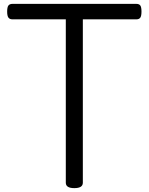

<svg xmlns="http://www.w3.org/2000/svg" viewBox="-20 -957 768 992"><path d="M364 15Q320 15 320 -13V-857H45Q30 -857 23.5 -866Q17 -875 17 -897Q17 -920 23.5 -928.5Q30 -937 45 -937H684Q699 -937 705 -928.5Q711 -920 711 -897Q711 -875 705 -866Q699 -857 684 -857H408V-13Q408 1 397 8Q386 15 364 15Z"/></svg>

Font: Playwrite US Modern
Style: Regular
Weight: 400
Designer: Veronika Burian, José Scaglione
Foundry: TypeTogether
Version: Version 1.002